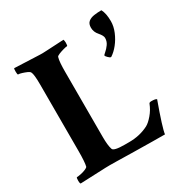

<svg xmlns="http://www.w3.org/2000/svg" viewBox="-159 -807 902 938"><g transform="rotate(-30 292.0 -337.5)"><path d="M29.3 3.9Q25.4 0 25.4 -12.7Q25.4 -32.2 29.3 -32.2Q37.1 -32.2 51.8 -35.2Q66.4 -38.1 79.1 -43.5Q91.8 -48.8 93.8 -53.7Q99.6 -76.2 99.6 -139.6V-512.7Q99.6 -572.3 91.8 -585.9Q88.9 -591.8 76.7 -597.2Q64.5 -602.5 51.8 -606.4Q39.1 -610.4 31.2 -610.4Q27.3 -610.4 27.3 -627Q27.3 -644.5 29.3 -646.5L170.9 -640.6Q180.7 -639.6 214.8 -641.6Q249 -643.6 307.6 -646.5Q310.5 -637.7 310.5 -628.9Q310.5 -610.4 306.6 -610.4Q300.8 -610.4 286.1 -606.4Q271.5 -602.5 258.3 -597.2Q245.1 -591.8 243.2 -586.9Q239.3 -574.2 237.8 -554.2Q236.3 -534.2 236.3 -508.8V-138.7Q236.3 -91.8 244.1 -68.4Q248 -52.7 310.5 -52.7H335.9Q396.5 -52.7 445.3 -78.1Q461.9 -86.9 482.9 -111.3Q503.9 -135.7 515.6 -166Q517.6 -171.9 529.3 -171.9Q552.7 -171.9 558.6 -166Q509.8 -31.2 505.9 2Q478.5 2 435.1 1.5Q391.6 1 332 0Q272.5 -1 232.9 -2Q193.4 -2.9 171.9 -2ZM465.8 -457Q460.9 -457 451.7 -466.3Q442.4 -475.6 442.4 -479.5Q442.4 -482.4 454.1 -492.2Q465.8 -502 477.1 -517.6Q488.3 -533.2 488.3 -552.7Q488.3 -565.4 470.7 -585.9Q453.1 -605.5 453.1 -629.9Q453.1 -652.3 465.8 -662.6Q478.5 -672.9 498.5 -675.8Q518.6 -678.7 540 -678.7Q553.7 -653.3 553.7 -609.4Q553.7 -580.1 541 -549.8Q528.3 -519.5 508.8 -495.1Q489.3 -470.7 467.8 -457Z"/></g></svg>

Font: Crimson Text Bold
Style: Bold
Weight: 700
Designer: Sebastian Kosch
Foundry: Sebastian Kosch
Version: Version 1.10 July 1, 2025